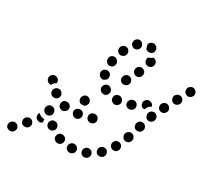

<svg xmlns="http://www.w3.org/2000/svg" viewBox="-128 -704 951 860"><g transform="rotate(20 347.5 -274.0)"><path d="M269 -19Q262 -13 261 -4Q260 0 261 5Q263 9 265 12Q268 16 272 18Q276 20 280 21H281Q290 22 298 16Q305 11 306 1Q307 -3 306 -7Q304 -12 302 -15Q299 -19 295 -21Q291 -23 287 -24H286Q277 -25 269 -19ZM18 10Q21 7 22 2Q23 -2 22 -6Q21 -11 19 -15Q16 -18 12 -21Q9 -23 4 -24Q0 -25 -4 -24Q-9 -23 -13 -21V-20Q-21 -15 -23 -6Q-25 3 -20 11Q-17 14 -13 17Q-10 19 -5 20Q-1 21 3 20Q8 20 12 17Q16 14 18 10ZM333 -17Q328 -9 330 0Q331 5 333 8Q336 12 340 14Q343 17 348 17Q352 18 357 17Q366 15 371 7Q376 -1 374 -10Q373 -14 371 -18Q368 -22 364 -24Q361 -26 356 -27Q352 -28 347 -27Q338 -25 333 -17ZM221 -45Q217 -46 212 -45Q208 -44 205 -41Q201 -38 199 -34Q194 -26 196 -17Q199 -8 207 -4L208 -3Q211 -1 216 0Q220 0 225 -1Q229 -2 233 -5Q236 -8 238 -11Q243 -20 241 -29Q238 -38 230 -42L229 -43Q226 -45 221 -45ZM393 -36Q391 -27 396 -19Q398 -16 402 -13Q406 -11 410 -10Q415 -9 419 -10Q423 -11 427 -13H428Q431 -16 434 -20Q436 -23 437 -28Q438 -32 437 -37Q436 -41 434 -45Q429 -52 420 -54Q411 -56 403 -51L402 -50Q394 -45 393 -36ZM78 -39Q79 -48 74 -56Q68 -63 59 -65Q50 -66 42 -60Q34 -54 33 -45Q32 -36 37 -28Q43 -21 52 -20Q61 -18 69 -24Q77 -30 78 -39ZM169 -90Q159 -91 152 -85Q149 -82 147 -78Q144 -75 144 -70Q144 -66 145 -61Q146 -57 149 -54V-53Q155 -46 165 -45Q174 -44 181 -50Q185 -53 187 -57Q189 -61 189 -65Q190 -70 188 -74Q187 -78 184 -82Q178 -89 169 -90ZM443 -76Q444 -67 451 -61Q454 -58 459 -57Q463 -55 467 -56Q472 -56 476 -58Q480 -60 483 -64Q489 -71 488 -81Q487 -90 480 -96Q477 -99 473 -100Q468 -101 464 -101Q459 -101 455 -99Q451 -96 449 -93L448 -92Q442 -85 443 -76ZM87 -86Q87 -94 93 -101Q96 -97 100 -93Q106 -87 115 -84Q119 -82 123 -81Q122 -77 122 -72Q121 -69 121 -66Q114 -61 106 -62Q97 -64 92 -70Q86 -77 87 -86ZM146 -143Q142 -146 138 -148Q134 -149 130 -149Q125 -149 121 -147Q113 -143 109 -134Q106 -126 110 -117V-116Q114 -108 123 -105Q132 -101 140 -105Q149 -109 152 -118Q155 -127 151 -135V-136Q149 -140 146 -143ZM483 -129Q485 -120 493 -115Q497 -113 501 -112Q506 -112 510 -113Q515 -114 518 -117Q522 -120 524 -124Q526 -128 527 -132Q528 -137 526 -141Q525 -146 523 -149Q520 -153 516 -155Q508 -160 499 -157Q490 -155 485 -147V-146Q480 -138 483 -129ZM272 -140Q279 -147 278 -156Q278 -166 271 -172Q265 -178 255 -178Q245 -178 239 -171Q232 -165 233 -155Q233 -146 240 -140Q246 -133 256 -133Q266 -133 272 -140ZM342 -144Q348 -151 347 -160Q347 -165 345 -169Q343 -173 340 -176Q336 -179 332 -180Q328 -182 323 -181Q313 -181 307 -174Q301 -167 302 -157Q302 -153 304 -149Q306 -145 309 -142Q313 -139 317 -138Q321 -136 325 -136L326 -137Q335 -137 342 -144ZM196 -147Q205 -150 209 -158Q213 -167 210 -175Q207 -184 198 -188H197Q189 -192 180 -189Q171 -186 168 -177Q164 -169 167 -160Q170 -151 179 -148V-147Q188 -143 196 -147ZM514 -197Q514 -193 515 -189Q516 -184 519 -181Q522 -178 526 -176Q535 -172 544 -175Q552 -178 556 -186L557 -187Q561 -195 558 -204Q555 -213 547 -217Q538 -221 529 -218Q521 -215 516 -206Q514 -202 514 -197ZM133 -187Q142 -186 149 -192Q156 -198 157 -208Q157 -217 151 -224V-225Q144 -232 135 -232Q126 -233 119 -226Q115 -223 113 -219Q112 -215 111 -211Q111 -206 112 -202Q114 -198 117 -195V-194Q124 -187 133 -187ZM242 -222Q242 -231 249 -238Q256 -245 265 -245Q274 -244 281 -238Q287 -231 287 -222Q287 -212 280 -206V-205Q277 -203 274 -201Q271 -200 267 -199Q262 -201 256 -201Q253 -202 251 -203Q249 -204 248 -206Q241 -213 242 -222ZM548 -260Q547 -256 548 -252Q549 -247 551 -243Q554 -240 557 -237Q565 -232 574 -234Q583 -236 588 -244H589Q591 -248 592 -252Q593 -257 592 -261Q591 -266 589 -269Q586 -273 582 -276Q575 -281 565 -279Q556 -277 551 -269V-268Q548 -265 548 -260ZM118 -252Q119 -252 120 -252Q121 -254 121 -256Q121 -258 121 -260Q121 -270 114 -276Q107 -282 98 -282Q93 -282 89 -280Q85 -278 82 -275Q79 -272 77 -268Q76 -264 76 -259V-258Q76 -254 78 -250Q80 -246 83 -243Q86 -240 90 -238Q94 -237 98 -236Q100 -240 104 -243Q110 -249 118 -252ZM413 -256Q421 -261 422 -271Q423 -280 417 -287Q412 -295 403 -296H402Q393 -297 385 -292Q378 -286 377 -277Q375 -267 381 -260Q387 -253 396 -251H397Q406 -250 413 -256ZM487 -264Q492 -271 490 -281Q488 -290 481 -295Q473 -300 464 -298H463Q454 -296 449 -288Q444 -281 445 -271Q447 -262 455 -257Q463 -252 472 -254H473Q482 -256 487 -264ZM544 -294Q550 -297 556 -299Q556 -302 555 -304Q555 -306 554 -308Q550 -316 541 -319Q532 -323 524 -319H523V-318Q519 -317 516 -313Q513 -310 511 -306Q510 -301 510 -297Q510 -293 512 -288Q514 -284 517 -281Q521 -278 525 -277Q526 -277 527 -276Q528 -276 529 -276Q530 -278 532 -281Q537 -289 544 -294ZM338 -277Q329 -277 322 -283L321 -284Q314 -290 314 -299Q314 -308 320 -315Q326 -322 335 -323Q345 -323 352 -317V-316Q357 -312 359 -306Q360 -300 359 -294Q357 -291 356 -288Q356 -287 355 -286Q354 -285 353 -284Q347 -277 338 -277ZM588 -318Q587 -314 587 -309Q588 -305 590 -301Q592 -297 596 -294Q603 -289 613 -290Q622 -291 627 -299H628Q631 -303 632 -307Q633 -312 632 -316Q632 -320 629 -324Q627 -328 623 -331Q616 -336 607 -335Q598 -334 592 -326Q589 -322 588 -318ZM295 -344Q288 -350 287 -359V-360Q286 -369 292 -376Q298 -383 307 -384Q317 -385 324 -379Q331 -373 332 -364V-363Q332 -357 330 -352Q327 -346 323 -343Q320 -342 317 -341Q315 -340 314 -339Q313 -339 312 -339Q312 -339 311 -338Q302 -338 295 -344ZM630 -364Q631 -355 638 -349Q641 -346 646 -345Q650 -344 654 -344Q659 -345 663 -347Q667 -349 669 -353H670Q676 -360 675 -370Q674 -379 667 -385Q663 -388 659 -389Q654 -390 650 -390Q646 -389 642 -387Q638 -385 635 -381H634Q629 -374 630 -364ZM430 -373Q429 -383 422 -389Q415 -395 405 -394Q396 -393 390 -386V-385Q384 -378 384 -369Q385 -360 392 -354Q400 -348 409 -349Q418 -349 424 -356L425 -357Q431 -364 430 -373ZM674 -418Q674 -409 681 -403Q685 -400 689 -398Q693 -397 698 -397Q702 -398 706 -400Q710 -402 713 -405Q720 -413 719 -422Q718 -431 711 -437Q708 -440 704 -442Q699 -443 695 -443Q690 -442 686 -440Q682 -438 679 -435V-434Q673 -427 674 -418ZM472 -430Q470 -439 462 -444Q455 -450 446 -448Q436 -446 431 -439V-438Q425 -431 427 -421Q429 -412 436 -407Q444 -402 453 -403Q462 -405 468 -412V-413Q473 -421 472 -430ZM299 -419Q303 -410 312 -407Q320 -404 329 -408Q337 -412 340 -421V-422Q344 -431 339 -439Q335 -447 327 -451Q318 -454 309 -450Q301 -446 298 -437V-436Q295 -427 299 -419ZM503 -496Q499 -504 490 -507Q490 -508 489 -508Q489 -508 488 -508Q482 -504 476 -502Q471 -501 466 -501Q464 -499 463 -497Q462 -495 461 -493Q458 -484 462 -475Q466 -467 475 -464Q484 -461 492 -465Q501 -469 504 -478V-479Q507 -488 503 -496ZM328 -486Q330 -477 337 -471Q345 -466 354 -468Q363 -469 369 -477Q374 -485 373 -494Q371 -503 364 -509Q360 -511 356 -512Q351 -513 347 -512Q342 -512 339 -509Q335 -507 332 -503Q327 -495 328 -486ZM380 -551Q377 -548 377 -543Q376 -539 376 -535Q377 -530 380 -526Q382 -523 386 -520Q389 -517 394 -516Q398 -516 402 -516Q407 -517 411 -519V-520Q415 -522 418 -526Q420 -530 421 -534Q422 -538 421 -543Q420 -547 418 -551Q413 -559 404 -561Q395 -563 387 -558L386 -557Q383 -555 380 -551ZM458 -568Q467 -570 475 -566V-565Q479 -563 482 -559Q485 -556 486 -552Q487 -547 486 -543Q486 -538 484 -534Q479 -526 470 -524Q461 -522 453 -526L452 -527Q450 -528 447 -530Q445 -532 444 -535Q444 -541 443 -547Q443 -550 442 -553Q442 -554 443 -555Q443 -556 444 -558Q449 -566 458 -568Z"/></g></svg>

Font: FRB American Cursive Dotted Extrabold
Style: Bold Italic
Weight: 800
Italic angle: -25°
Version: Version 2.0;Modular Font Editor K font №1